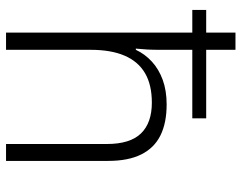

<svg xmlns="http://www.w3.org/2000/svg" viewBox="-102 -698 800 636"><g transform="rotate(90 298.0 -380.0)"><path d="M145 -760V-663H372V-617H145V-507Q145 -486 144 -467.5Q143 -449 141 -430H145Q159 -460 184 -483Q209 -506 244.5 -519Q280 -532 326 -532Q387 -532 428.5 -511.5Q470 -491 491.5 -448Q513 -405 513 -338V0H457V-334Q457 -411 422 -447Q387 -483 320 -483Q261 -483 222.5 -460.5Q184 -438 164.5 -393Q145 -348 145 -280V0H88V-617H13V-663H88V-760Z"/></g></svg>

Font: Noto Sans Georgian Light
Style: Regular
Weight: 300
Version: Version 2.002